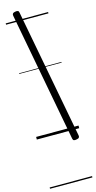

<svg xmlns="http://www.w3.org/2000/svg" viewBox="-191 -995 704 1413"><g transform="rotate(-15 161.5 -288.0)"><path d="M283 75Q269 78 262 75Q255 72 253 61L68 -925Q66 -936 71 -942Q76 -948 89 -950Q103 -953 110.5 -949.5Q118 -946 119 -935L305 51Q307 60 302 66.5Q297 73 283 75ZM0 365H323V375H0ZM0 -20H323V0H0ZM0 -505H323V-500H0ZM0 -885H323V-875H0Z"/></g></svg>

Font: Playwrite GB S Guides
Style: Italic
Weight: 400
Italic angle: -7.01216°
Designer: Veronika Burian, José Scaglione
Foundry: TypeTogether
Version: Version 1.002